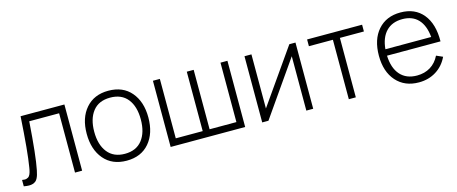

<svg xmlns="http://www.w3.org/2000/svg" viewBox="-38 -1026 3604 1513"><g transform="rotate(-15 1764.0 -270.0)"><path d="M20 -51.8Q31.2 -49.8 40.5 -49.6Q49.8 -49.3 56.9 -51.8Q64 -54.2 69.6 -57.4Q75.2 -60.5 79.6 -66.7Q84 -72.8 86.9 -79.1Q89.8 -85.4 92.5 -94.7Q95.2 -104 96.9 -112.5Q98.6 -121.1 100.6 -133.3Q121.1 -253.4 138.7 -540H496.1V0H438V-483.9H194.3Q174.8 -205.1 152.3 -95.7Q147.9 -74.2 143.6 -59.6Q139.2 -44.9 132.3 -31.7Q125.5 -18.6 116 -11.2Q106.4 -3.9 93 0.5Q79.6 4.9 61.8 4.6Q43.9 4.4 20 0Z M857.4 -555.2Q976.1 -555.2 1042.5 -477.1Q1108.9 -398.9 1108.9 -271Q1108.9 -141.1 1042.2 -63Q975.6 15.1 857.4 15.1Q739.3 15.1 672.6 -63.5Q606 -142.1 606 -271Q606 -399.9 673.3 -477.5Q740.7 -555.2 857.4 -555.2ZM667.5 -271Q667.5 -164.6 716.6 -102.8Q765.6 -41 857.4 -41Q950.2 -41 998.8 -103Q1047.4 -165 1047.4 -271Q1047.4 -377.4 998.8 -438.2Q950.2 -499 857.4 -499Q763.7 -499 715.6 -437.3Q667.5 -375.5 667.5 -271Z M1218.3 0V-540H1274.9V-55.2H1494.6V-540H1550.8V-55.2H1769.5V-540H1826.2V0Z M2381.3 -540V0H2325.2V-443.4L2016.1 0H1965.3V-540H2022V-98.6L2331.1 -540Z M2671.9 0V-484.9H2476.1V-540H2924.8V-484.9H2729V0Z M3241.7 15.1Q3125.5 15.1 3057.4 -61.8Q2989.3 -138.7 2989.3 -269Q2989.3 -401.4 3056.9 -478.3Q3124.5 -555.2 3240.7 -555.2Q3358.9 -555.2 3424.3 -475.3Q3489.7 -395.5 3487.8 -253.4H3051.3Q3055.2 -151.9 3104.2 -96.4Q3153.3 -41 3240.7 -41Q3302.7 -41 3349.9 -69.8Q3397 -98.6 3424.3 -153.8L3476.1 -130.9Q3443.4 -61.5 3381.8 -23.2Q3320.3 15.1 3241.7 15.1ZM3052.2 -305.7H3425.8Q3417 -400.9 3370.1 -450.7Q3323.2 -500.5 3241.7 -500.5Q3158.2 -500.5 3109.4 -450Q3060.5 -399.4 3052.2 -305.7Z"/></g></svg>

Font: Manrope Light
Style: Regular
Weight: 300
Designer: Mikhail Sharanda
Foundry: Mikhail Sharanda
Version: Version 4.505;FEAKit 1.0